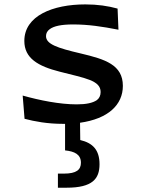

<svg xmlns="http://www.w3.org/2000/svg" viewBox="-20 -552 660 872"><path d="M367.5 -532C220 -532 90.5 -480.5 90.5 -366C90.5 -287.5 152.5 -251.5 251 -226.5C367.5 -196.5 437 -187 437 -134C437 -117.5 430.5 -105 419.5 -97C401 -84.5 371.5 -78 328.5 -78C250.5 -78 159.5 -96.5 83 -118L91.5 -12.5C137 -0.5 195 10.5 266 10.5H275.5V131C319 135.5 347.5 149.5 347.5 187C347.5 218.5 328 236.5 270 236.5H243V300.5H282.5C400 300.5 432 260 432 194C432 128.5 401 97.5 344.5 84L343.5 5.5C471.5 -12.5 538 -76 538 -162C538 -258 457 -283 347.5 -309C238 -334.5 189 -352 189 -388C189 -401 194.5 -411.5 206.5 -420C225 -433.5 258.5 -441 312 -441C380.5 -441 444 -431.5 518 -417L514 -513C470.5 -525 423 -532 367.5 -532Z"/></svg>

Font: Monaspace Argon Medium
Style: Regular
Weight: 500
Designer: Riley Cran & the Lettermatic Team
Foundry: Lettermatic
Version: Version 1.000 (Monaspace Argon)